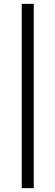

<svg xmlns="http://www.w3.org/2000/svg" viewBox="-20 -801 286 990"><path d="M154 169H92V-781H154Z"/></svg>

Font: Exo 2.0
Style: Regular
Weight: 400
Designer: Natanael Gama
Version: Version 1.001;PS 001.001;hotconv 1.0.70;makeotf.lib2.5.58329